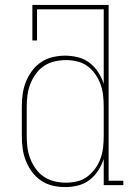

<svg xmlns="http://www.w3.org/2000/svg" viewBox="-20 -755 540 783"><path d="M246 8Q220 8 194.5 2Q169 -4 147.5 -18.5Q126 -33 110.5 -54Q95 -75 85.5 -99Q76 -123 72.5 -148.5Q69 -174 69 -200V-320Q69 -346 72.5 -371.5Q76 -397 85.5 -421Q95 -445 110.5 -466Q126 -487 147.5 -501.5Q169 -516 194.5 -522Q220 -528 246 -528Q272 -528 298 -521.5Q324 -515 345 -499Q366 -483 380.5 -460.5Q395 -438 403 -413V-717H131V-590H112V-735H423V-18H483V0H403V-107Q395 -82 380.5 -59.5Q366 -37 345 -21Q324 -5 298 1.5Q272 8 246 8ZM249 -10Q272 -10 295 -15.5Q318 -21 336.5 -35Q355 -49 368.5 -68Q382 -87 390 -109Q398 -131 400.5 -154Q403 -177 403 -200V-320Q403 -343 400.5 -366Q398 -389 390 -411Q382 -433 368.5 -452.5Q355 -472 336.5 -485.5Q318 -499 295 -504.5Q272 -510 249 -510Q226 -510 202.5 -504.5Q179 -499 159.5 -486Q140 -473 126 -453.5Q112 -434 103.5 -412Q95 -390 92 -367Q89 -344 89 -320V-200Q89 -176 92 -153Q95 -130 103.5 -108Q112 -86 126 -66.5Q140 -47 159.5 -34Q179 -21 202.5 -15.5Q226 -10 249 -10Z"/></svg>

Font: Iosevka Curly Slab Thin
Style: Regular
Weight: 100
Monospace: yes
Designer: Belleve Invis
Foundry: Belleve Invis
Version: Version 22.1.2; ttfautohint (v1.8.4)